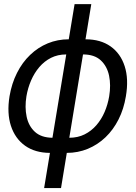

<svg xmlns="http://www.w3.org/2000/svg" viewBox="-20 -748 675 954"><path d="M199.2 186.5 350.6 -727.5H433.6L283.2 186.5ZM227.5 11.7Q154.3 11.2 104.7 -23.9Q55.2 -59.1 34.4 -122.3Q13.7 -185.5 27.3 -269.5Q38.1 -333.5 64.5 -385.7Q90.8 -438 129.9 -475.3Q168.9 -512.7 217.5 -532.7Q266.1 -552.7 321.3 -552.7H347.7L253.9 11.7ZM241.2 -63.5H254.9L323.2 -477.5H308.6Q267.1 -477.5 233.6 -460.7Q200.2 -443.8 175.3 -414.6Q150.4 -385.3 134.3 -347.9Q118.2 -310.5 111.3 -269.5Q102.5 -215.3 112.3 -168.5Q122.1 -121.6 153.6 -92.8Q185.1 -64 241.2 -63.5ZM311.5 11.7H286.1L379.9 -552.7H405.3Q479.5 -552.7 529.3 -517.6Q579.1 -482.4 599.6 -418.7Q620.1 -355 605.5 -269.5Q595.2 -206.5 569.1 -154.8Q543 -103 504.2 -65.9Q465.3 -28.8 416.3 -8.5Q367.2 11.7 311.5 11.7ZM324.2 -63.5Q366.7 -63.5 400.4 -80.3Q434.1 -97.2 459 -126Q483.9 -154.8 499.8 -191.7Q515.6 -228.5 522.5 -269.5Q531.7 -324.7 522 -371.8Q512.2 -418.9 480.7 -448.2Q449.2 -477.5 392.6 -477.5H378.9L310.5 -63.5Z"/></svg>

Font: Inter Tight
Style: Italic
Weight: 400
Italic angle: -9.39999°
Designer: Rasmus Andersson
Foundry: rsms
Version: Version 3.002